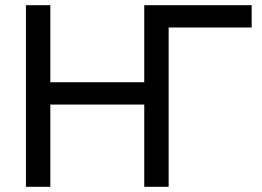

<svg xmlns="http://www.w3.org/2000/svg" viewBox="-20 -720 1010 740"><path d="M80 -700H174V-403H536V-700H950V-614H630V0H536V-317H174V0H80Z"/></svg>

Font: PT Root UI Medium
Style: Regular
Weight: 500
Designer: Vitaly Kuzmin
Foundry: ParaType Ltd.
Version: Version 2.001G